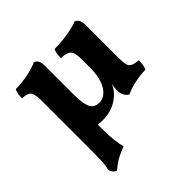

<svg xmlns="http://www.w3.org/2000/svg" viewBox="-187 -615 1010 1010"><g transform="rotate(-45 317.5 -110.5)"><path d="M218 -107V40Q218 84 222.1 119.7Q226.1 155.5 233.1 180.1Q198.1 192.8 172.6 207Q147.1 221.2 117.2 246.2Q105.5 241.1 98.4 232Q91.3 222.9 87.8 211.6Q91.9 197.2 93.9 181.5Q95.9 165.8 96.8 139.7Q97.8 113.6 97.8 68.3V-190.4ZM447.5 9Q432.8 0.3 424.5 -14.7Q416.3 -29.6 416.3 -53.6Q416.3 -65.5 418.3 -79.1Q420.4 -92.6 426 -113.3Q431.6 -133.9 440.9 -167.3H543.1Q543.1 -136 547.1 -118.4Q551.1 -100.8 565.6 -93.3Q580.1 -85.8 609.6 -83.8Q609.6 -69.1 607.8 -53.7Q606 -38.2 599.9 -24.1Q571.9 -23.6 544.5 -19.3Q517 -15 492.2 -8Q467.4 -1 447.5 9ZM400.9 -301.3Q400.9 -343.6 388.1 -361.3Q375.4 -379.1 328 -381.7Q328 -396.9 329.8 -411.4Q331.5 -425.9 338.1 -438.5Q395.4 -439.5 443.6 -447.7Q491.8 -456 514.8 -467Q528 -461.9 535.6 -449.3Q543.1 -436.6 543.1 -412.6V-133.5L421.8 -97.6Q409.2 -64.8 382.5 -41.3Q357.1 -18.9 325.2 -6.7Q293.4 5.6 253.2 5.6Q178 5.6 137.9 -34Q97.8 -73.5 97.8 -177.7V-296.3Q97.8 -338.6 87.6 -356.3Q77.3 -374.1 33.9 -376.7Q33.9 -391.9 35.9 -406.4Q38 -420.9 44 -433.5Q97.5 -434.5 142.9 -444.7Q188.3 -455 211.8 -467Q225 -461.9 232.5 -449.3Q240 -436.6 240 -412.6V-200.2Q240 -150.2 247 -122.1Q253.9 -93.9 268.7 -83Q283.5 -72.1 307.6 -72.1Q329.9 -72.1 351.5 -89.6Q373.1 -107.1 387 -143.8Q400.9 -180.5 400.9 -237.4Z"/></g></svg>

Font: Vollkorn
Style: Regular
Weight: 400
Designer: Friedrich Althausen
Foundry: Friedrich Althausen
Version: Version 5.001